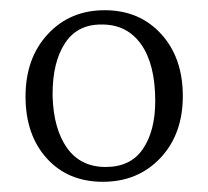

<svg xmlns="http://www.w3.org/2000/svg" viewBox="-20 -687 408 376"><path d="M284 -489Q284 -561 256.5 -600Q229 -639 180 -639Q179 -639 178 -639Q131 -639 107 -602Q83 -565 83 -503Q83 -501 83 -498Q85 -434 111.5 -397Q138 -360 187 -360Q236 -360 260 -395.5Q284 -431 284 -489ZM185 -667Q253 -667 295.5 -620.5Q338 -574 338 -499Q338 -424 294 -377.5Q250 -331 181.5 -331Q113 -331 71.5 -377Q30 -423 30 -498Q30 -573 73.5 -620Q117 -667 185 -667Z"/></svg>

Font: Halant
Style: Regular
Weight: 400
Designer: Hitesh Malaviya (Devanagari), Satya Rajpurohit (Latin)
Foundry: Indian Type Foundry
Version: Version 1.100;PS 1.0;hotconv 1.0.78;makeotf.lib2.5.61930; tt